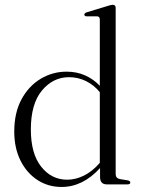

<svg xmlns="http://www.w3.org/2000/svg" viewBox="-20 -750 574 781"><path d="M38 -215Q38 -291 67.2 -345.5Q96.5 -400 145 -429.2Q193.5 -458.5 251 -458.5Q292.5 -458.5 326.5 -443.2Q360.5 -428 386 -401V-670.5Q386 -683 375.5 -683.5H332Q323 -684.5 323 -690.5Q323 -696.5 333 -700L417 -725.5Q432 -730.5 438.5 -730.5Q450.5 -730.5 450.5 -718V-42Q450.5 -25 468 -21.5L499 -16.5Q510 -14.5 510 -7.5Q510 0 498.5 0H414.5Q387 0 387 -30V-66.5Q317 10.5 230.5 10.5Q175.5 10.5 132 -18Q88.5 -46.5 63.2 -97.2Q38 -148 38 -215ZM105.5 -223Q105.5 -125 147.5 -72Q189.5 -19 253.5 -19Q287.5 -19 321.5 -35.8Q355.5 -52.5 386 -87.5V-375Q362.5 -404 330.2 -420Q298 -436 260.5 -436Q196 -436 150.8 -382Q105.5 -328 105.5 -223Z"/></svg>

Font: Fraunces 72pt S000 Light
Style: Regular
Weight: 300
Version: Version 1.000; ttfautohint (v1.8.3)